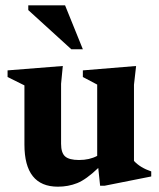

<svg xmlns="http://www.w3.org/2000/svg" viewBox="-20 -690 600 723"><path d="M210 -148.5Q210 -114.5 225.2 -101Q240.5 -87.5 277.5 -87.5Q317 -87.5 346 -103V-371.5L292 -400V-425L492.5 -441.5L484.5 -371V-84Q508 -58.5 549.5 -44.5V-25.5L373.5 9.5H357L350 -57.5Q304.5 -14 270.8 -0.5Q237 13 198 13Q72 13 72 -145.5V-368.5L8.5 -400V-425L216.5 -441.5L210 -374.5ZM292 -504.5H248.5L86.5 -652V-670H225Z"/></svg>

Font: Newsreader Text
Style: Bold
Weight: 700
Designer: Hugues Gentile
Foundry: Production Type
Version: Version 1.001